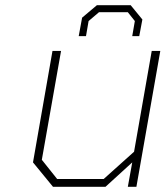

<svg xmlns="http://www.w3.org/2000/svg" viewBox="-20 -719 637 739"><path d="M283 -580 296 -651 353 -699H483L528 -644L516 -580H489L499 -638L472 -672H361L321 -638L311 -580ZM184 0 107 -94 182 -523H215L141 -104L200 -30H379L496 -135L564 -523H597L505 0H472L489 -94L386 0Z"/></svg>

Font: Tomorrow ExtraLight
Style: Italic
Weight: 275
Italic angle: -10°
Designer: Tony de Marco, Monica Rizzolli
Foundry: Just in Type
Version: Version 2.002